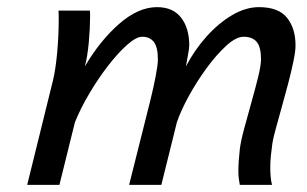

<svg xmlns="http://www.w3.org/2000/svg" viewBox="-20 -518 860 538"><path d="M742.2 0H651.9Q650.4 -7.8 649.2 -17.3Q647.9 -26.9 647.9 -37.6Q647.9 -64 651.9 -99.1Q654.3 -120.6 663.8 -156Q673.3 -191.4 684.3 -230.5Q695.3 -269.5 703.4 -302.5Q711.4 -335.4 711.4 -351.6Q711.4 -385.7 699.5 -400.4Q687.5 -415 662.6 -415Q641.6 -415 614 -389.9Q586.4 -364.7 558.6 -326.7Q530.8 -288.6 508.5 -247.8Q486.3 -207 475.6 -175.3L432.1 0H341.8L401.4 -237.3Q410.2 -272.9 416.3 -304.7Q422.4 -336.4 422.4 -351.6Q422.4 -385.7 411.1 -400.4Q399.9 -415 378.4 -415Q361.8 -415 336.7 -392.8Q311.5 -370.6 283.4 -334.5Q255.4 -298.3 230.5 -256.3Q205.6 -214.4 189.9 -175.3L146.5 0H56.2L127.9 -290.5Q135.7 -321.8 140.1 -369.6Q144.5 -417.5 144.5 -461.4Q144.5 -468.3 144.5 -475.1Q144.5 -481.9 144 -488.3H231.9Q232.4 -484.4 232.4 -479.5Q232.4 -474.6 232.4 -469.2Q232.4 -439.5 228.8 -399.2Q225.1 -358.9 217.8 -332Q260.7 -404.8 314.2 -451.4Q367.7 -498 419.9 -498Q464.8 -498 487.5 -468.5Q510.3 -439 510.3 -390.6Q510.3 -382.8 506.3 -361.8Q502.4 -340.8 501 -332Q524.9 -377.9 558.6 -415.5Q592.3 -453.1 630.4 -475.6Q668.5 -498 705.6 -498Q760.3 -498 784.2 -468.3Q808.1 -438.5 808.1 -390.6Q808.1 -374.5 802.2 -346.2Q796.4 -317.9 787.4 -283.7Q778.3 -249.5 769 -216.1Q759.8 -182.6 752.4 -156Q745.1 -129.4 743.2 -116.2Q740.7 -98.1 739 -81.5Q737.3 -64.9 737.3 -49.8Q737.3 -36.1 738.3 -23.7Q739.3 -11.2 742.2 0Z"/></svg>

Font: Andika
Style: Italic
Weight: 400
Italic angle: -14°
Designer: Victor Gaultney, Annie Olsen, Julie Remington, Don Collingsworth, Eric Hays, Becca Hirsbrunner
Foundry: SIL International
Version: Version 6.101